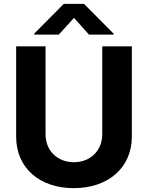

<svg xmlns="http://www.w3.org/2000/svg" viewBox="-20 -969 769 999"><path d="M512 -728V-270C512 -185 450 -125 364 -125C279 -125 217 -185 217 -270V-728H64V-258C64 -96 185 10 364 10C542 10 666 -96 666 -258V-728ZM158 -789H286L365 -876L443 -789H571V-794L417 -949H312L158 -794Z"/></svg>

Font: Wafeq
Style: Bold
Weight: 700
Designer: Rasmus Andersson & Azza Alameddine
Foundry: Google & TypeTogether
Version: Version 3.000;FEAKit 1.0